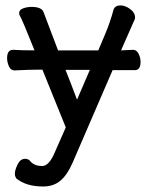

<svg xmlns="http://www.w3.org/2000/svg" viewBox="-20 -511 540 701"><path d="M137.2 169.9Q175.8 169.9 200.9 148.4Q226.1 127 245.1 83L391.1 -254.9H472.2Q493.2 -254.9 493.2 -285.2Q493.2 -299.8 486.1 -314.5Q479 -329.1 465.8 -329.1L421.9 -327.1L467.8 -431.2Q473.1 -440.9 473.1 -446.8Q473.1 -464.8 455.1 -478Q437 -491.2 419.9 -491.2Q400.9 -491.2 395 -477.1Q381.8 -428.2 362.8 -383.8L338.9 -327.1H191.9Q146 -448.2 138.9 -467Q131.8 -485.8 95.2 -485.8Q79.1 -485.8 64.5 -480.5Q49.8 -475.1 49.8 -462.9L50.8 -457Q62 -438 106 -327.1Q58.1 -327.1 27.8 -329.1Q5.9 -329.1 5.9 -298.8Q5.9 -284.2 12.5 -269Q19 -253.9 33.2 -253.9Q84 -256.8 134.8 -256.8L220.2 -45.9L180.2 44.9Q159.2 95.2 133.8 95.2Q106.9 95.2 91.8 79.1Q85 68.8 71.8 68.8Q54.2 68.8 44.2 89.4Q34.2 109.9 34.2 124Q34.2 131.8 39.1 140.1Q75.2 169.9 137.2 169.9ZM261.2 -147Q238.8 -207 219.2 -255.9H308.1Z"/></svg>

Font: LXGW WenKai Mono GB Screen
Style: Regular
Weight: 400
Monospace: yes
Designer: LXGW / Fontworks Inc.
Foundry: LXGW / Fontworks Inc.
Version: Version 1.510;January 18,2025